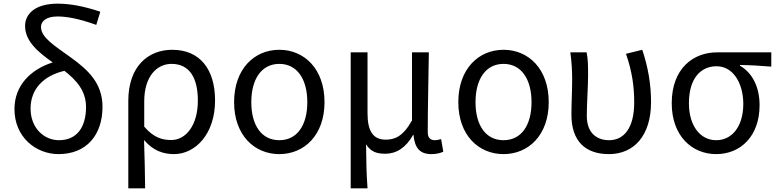

<svg xmlns="http://www.w3.org/2000/svg" viewBox="-20 -829 4247 1049"><path d="M300 13C452 13 540 -91 540 -245C540 -375 461 -447 367 -515C279 -579 204 -623 204 -682C204 -712 231 -739 294 -739C347 -739 414 -726 506 -693L528 -765C438 -795 363 -809 295 -809C172 -809 117 -753 117 -687C117 -603 190 -543 268 -488C151 -451 59 -365 59 -233C59 -79 177 13 300 13ZM332 -442C397 -391 450 -334 450 -244C450 -135 401 -63 302 -63C221 -63 147 -129 147 -236C147 -341 216 -415 332 -442Z M681 200H773C772 103 770 34 767 -64C816 -6 872 13 931 13C1045 13 1155 -94 1155 -280C1155 -451 1072 -557 921 -557C789 -557 681 -466 681 -278ZM916 -64C868 -64 820 -76 768 -137V-275C768 -413 838 -480 917 -480C1018 -480 1061 -400 1061 -279C1061 -145 996 -64 916 -64Z M1506 13C1642 13 1753 -90 1753 -271C1753 -453 1642 -557 1506 -557C1370 -557 1259 -453 1259 -271C1259 -90 1370 13 1506 13ZM1506 -63C1409 -63 1353 -144 1353 -271C1353 -397 1409 -480 1506 -480C1603 -480 1659 -397 1659 -271C1659 -144 1603 -63 1506 -63Z M1896 200H1988C1982 114 1981 66 1980 -41C2006 2 2041 11 2086 11C2145 11 2198 -22 2237 -92H2239C2246 -19 2275 13 2337 13C2367 13 2385 7 2402 0L2390 -69C2376 -65 2366 -63 2356 -63C2333 -63 2317 -75 2317 -106C2317 -237 2321 -396 2323 -543H2231V-171C2181 -82 2136 -66 2087 -66C2017 -66 1988 -115 1988 -210V-543H1896Z M2731 13C2867 13 2978 -90 2978 -271C2978 -453 2867 -557 2731 -557C2595 -557 2484 -453 2484 -271C2484 -90 2595 13 2731 13ZM2731 -63C2634 -63 2578 -144 2578 -271C2578 -397 2634 -480 2731 -480C2828 -480 2884 -397 2884 -271C2884 -144 2828 -63 2731 -63Z M3307 13C3443 13 3537 -87 3537 -271C3537 -368 3521 -462 3489 -557L3400 -535C3435 -435 3445 -351 3445 -269C3445 -127 3387 -63 3308 -63C3244 -63 3186 -99 3186 -196C3186 -263 3193 -356 3193 -416C3193 -464 3193 -505 3185 -543H3096C3104 -486 3106 -438 3106 -394C3106 -330 3102 -266 3102 -202C3102 -58 3178 13 3307 13Z M3893 13C4026 13 4130 -85 4130 -254C4130 -356 4089 -432 4023 -470V-474C4083 -473 4133 -470 4194 -465V-543H3897C3769 -543 3650 -456 3650 -265C3650 -86 3761 13 3893 13ZM3893 -63C3807 -63 3744 -140 3744 -265C3744 -402 3809 -467 3895 -467C3988 -467 4041 -371 4041 -261C4041 -139 3980 -63 3893 -63Z"/></svg>

Font: Noto Sans Mono CJK HK
Style: Regular
Weight: 400
Designer: Ryoko NISHIZUKA 西塚涼子 (kana, bopomofo & ideographs); Paul D. Hunt (Latin, Greek & Cyrillic); Sandoll Communications 산돌커뮤니
Foundry: Adobe
Version: Version 2.004;hotconv 1.0.118;makeotfexe 2.5.65603